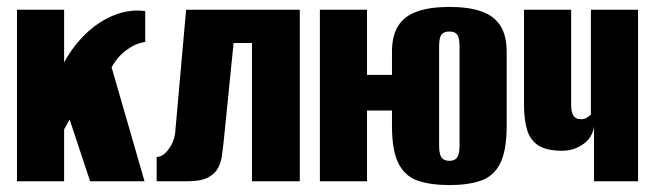

<svg xmlns="http://www.w3.org/2000/svg" viewBox="-20 -523 1890 554"><path d="M29 0V-495H165V-343Q192 -392 229 -427Q266 -462 310 -479.5Q354 -497 399 -491V-402Q375 -398 357.5 -387Q340 -376 327 -363Q320 -356 313.5 -347Q307 -338 302 -329L397 0H240L181 -178Q177 -172 173 -164Q169 -156 165 -150V0Z M432 0V-70Q450 -70 467 -93Q484 -116 486 -146L517 -495H845V0H707V-399H654L625 -111Q623 -94 620.5 -74.5Q618 -55 609 -38Q600 -21 579.5 -10.5Q559 0 521 0Z M1277 11Q1223 11 1186 -1.5Q1149 -14 1130 -51Q1111 -88 1111 -160V-373Q1111 -420 1129 -448.5Q1147 -477 1184 -490Q1221 -503 1277 -503Q1333 -503 1369.5 -490Q1406 -477 1424 -448.5Q1442 -420 1442 -373V-161Q1442 -88 1423 -51Q1404 -14 1367 -1.5Q1330 11 1277 11ZM903 0V-495H1039V-307H1158V-204H1039V0ZM1277 -59Q1288 -59 1294.5 -64Q1301 -69 1303.5 -79Q1306 -89 1306 -103V-389Q1306 -404 1303.5 -413.5Q1301 -423 1294.5 -427.5Q1288 -432 1277 -432Q1265 -432 1258.5 -427.5Q1252 -423 1249.5 -413.5Q1247 -404 1247 -389V-103Q1247 -89 1249.5 -79Q1252 -69 1258.5 -64Q1265 -59 1277 -59Z M1694 0V-158Q1689 -125 1662 -106.5Q1635 -88 1602 -88Q1558 -88 1534 -103Q1510 -118 1501 -148Q1492 -178 1492 -220V-495H1628V-220Q1628 -200 1634.5 -189.5Q1641 -179 1656 -179Q1666 -179 1673.5 -183.5Q1681 -188 1685 -193V-495H1821V0Z"/></svg>

Font: Alumni Sans ExtraBold
Style: Regular
Weight: 800
Designer: Robert E. Leuschke
Foundry: Robert E. Leuschke
Version: Version 1.018